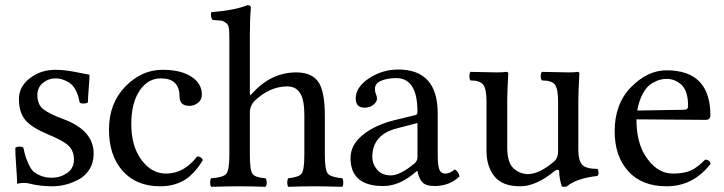

<svg xmlns="http://www.w3.org/2000/svg" viewBox="-20 -718 2792 740"><path d="M39 -148Q44 -153 56 -153Q64 -153 70 -149Q75 -126 78.5 -115Q82 -104 90.5 -85Q99 -66 109 -57Q119 -48 137.5 -40.5Q156 -33 180 -33Q212 -33 238.5 -51Q265 -69 265 -103Q265 -136 244.5 -156Q224 -176 163 -201Q103 -226 78 -255Q53 -284 53 -337Q53 -384 95 -416.5Q137 -449 194 -449Q217 -449 241 -445.5Q265 -442 291.5 -436.5Q318 -431 325 -430Q325 -414 322 -378Q319 -342 319 -324Q315 -319 301 -319Q291 -319 287 -323Q282 -353 270.5 -373Q259 -393 243.5 -401.5Q228 -410 216.5 -413Q205 -416 194 -416Q167 -416 145.5 -398.5Q124 -381 124 -352Q124 -315 147 -297Q170 -279 224 -259Q341 -216 341 -126Q341 -91 324.5 -65Q308 -39 282 -25.5Q256 -12 231 -6Q206 0 182 0Q133 0 91 -11Q84 -13 71 -13Q61 -13 46 -10Q46 -30 42.5 -76.5Q39 -123 39 -148Z M762 -101Q727 -44 687.5 -22Q648 0 598 0Q505 0 452.5 -59.5Q400 -119 400 -218Q400 -320 463 -384.5Q526 -449 606 -449Q677 -449 717.5 -422.5Q758 -396 758 -354Q758 -333 743 -321.5Q728 -310 710 -310Q672 -310 672 -346Q672 -416 600 -416Q550 -416 518 -368.5Q486 -321 486 -240Q486 -155 525 -102Q564 -49 620 -49Q689 -49 740 -115Q756 -115 762 -101Z M943 -286V-122Q943 -62 953 -48Q963 -34 1003 -31Q1008 -26 1008 -14Q1008 -3 1003 2Q947 0 904 0Q860 0 794 2Q790 -2 790 -14Q790 -27 794 -31Q840 -34 852 -48Q864 -62 864 -122V-559Q864 -591 862.5 -607Q861 -623 850 -630.5Q839 -638 833 -638.5Q827 -639 800 -641Q793 -648 793 -663Q793 -665 793.5 -667.5Q794 -670 794 -671Q883 -678 934 -698Q947 -698 947 -688Q943 -648 943 -583V-358Q943 -346 952 -358Q1025 -439 1122 -439Q1179 -439 1205 -405Q1232 -370 1232 -271V-122Q1232 -63 1243.5 -49Q1255 -35 1299 -31Q1303 -27 1303 -14Q1303 -2 1299 2Q1233 0 1193 0Q1147 0 1091 2Q1087 -4 1087 -14Q1087 -25 1091 -31Q1132 -35 1142.5 -49Q1153 -63 1153 -122V-274Q1153 -327 1141 -351Q1125 -385 1088 -385Q1019 -385 960 -328Q943 -309 943 -286Z M1589 -244 1509 -223Q1415 -199 1415 -113Q1415 -86 1433.5 -64Q1452 -42 1487 -42Q1521 -42 1575 -86Q1589 -96 1589 -112ZM1425 -375Q1425 -364 1429 -355Q1433 -346 1433 -337Q1433 -326 1419.5 -314.5Q1406 -303 1385 -303Q1351 -303 1351 -339Q1351 -382 1402 -416Q1453 -450 1515 -450Q1667 -450 1667 -281V-134Q1667 -111 1667.5 -100Q1668 -89 1670.5 -75Q1673 -61 1679.5 -55Q1686 -49 1697 -49Q1714 -49 1733 -65Q1748 -56 1751 -38Q1712 -1 1655 -1Q1621 -1 1607.5 -16Q1594 -31 1589 -59H1587L1567 -43Q1513 -1 1457 -1Q1331 -1 1331 -109Q1331 -159 1377 -197Q1423 -235 1497 -254L1583 -275Q1589 -278 1589 -287Q1589 -417 1507 -417Q1474 -417 1449.5 -407Q1425 -397 1425 -375Z M1985 0Q1916 0 1885.5 -38.5Q1855 -77 1855 -136V-328Q1855 -376 1842 -392Q1829 -408 1793 -408Q1789 -414 1789 -424Q1789 -435 1793 -441Q1810 -441 1844.5 -440Q1879 -439 1895 -439Q1919 -439 1931 -441Q1939 -441 1939 -435Q1935 -362 1935 -332V-150Q1935 -91 1959.5 -69Q1984 -47 2015 -47Q2058 -47 2115 -95Q2131 -109 2131 -134V-327Q2131 -376 2118.5 -392Q2106 -408 2069 -408Q2064 -412 2064 -424Q2064 -437 2069 -441Q2086 -441 2120.5 -440Q2155 -439 2171 -439Q2197 -439 2205 -441Q2213 -441 2213 -435Q2209 -362 2209 -332V-140Q2209 -100 2223.5 -83.5Q2238 -67 2283 -67Q2287 -61 2287 -53Q2287 -46 2283 -40Q2203 -31 2165 0Q2161 2 2155 2Q2149 2 2145 0Q2135 -33 2135 -59Q2134 -64 2129 -63.5Q2124 -63 2119 -60Q2047 0 1985 0Z M2436 -292 2617 -295Q2632 -295 2632 -309Q2632 -366 2607.5 -390Q2583 -414 2549 -414Q2536 -414 2523 -410.5Q2510 -407 2491.5 -396Q2473 -385 2458 -358Q2443 -331 2436 -292ZM2549 0Q2454 0 2401.5 -58Q2349 -116 2349 -212Q2349 -318 2412.5 -382.5Q2476 -447 2549 -447Q2718 -447 2718 -273Q2718 -256 2699 -256L2433 -258Q2433 -174 2465 -121Q2509 -49 2574 -49Q2616 -49 2642.5 -61Q2669 -73 2698 -103Q2715 -102 2719 -87Q2652 0 2549 0Z"/></svg>

Font: Pochaevsk Unicode
Style: Normal
Weight: 400
Version: Version 1.1